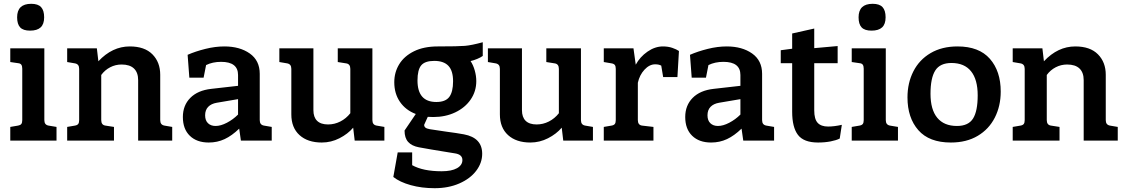

<svg xmlns="http://www.w3.org/2000/svg" viewBox="-20 -739 5917 1009"><path d="M70 -648Q70 -719 144 -719Q180 -719 196 -701.5Q212 -684 212 -648Q212 -612 193.5 -595Q175 -578 138 -578Q102 -578 86 -595Q70 -612 70 -648ZM34 -72 75 -79Q87 -81 92 -87.5Q97 -94 97 -108V-378Q97 -392 92 -399Q87 -406 75 -407L34 -413V-485H213V-108Q213 -95 218.5 -88Q224 -81 235 -79L277 -72V0H34Z M885 -72V0H706V-318Q706 -358 684 -379Q662 -400 619 -400Q587 -400 559 -385.5Q531 -371 512 -345V-108Q512 -82 534 -79L579 -72V0H333V-72L374 -79Q386 -81 391 -87.5Q396 -94 396 -108V-377Q396 -390 390.5 -397Q385 -404 374 -406L333 -413V-485H489L497 -417Q570 -495 662 -495Q740 -495 781 -453.5Q822 -412 822 -346V-108Q822 -95 827.5 -88Q833 -81 844 -79Z M1408 -72V0H1246L1237 -63Q1199 -26 1160.5 -8Q1122 10 1077 10Q1014 10 977.5 -25.5Q941 -61 941 -124Q941 -185 980 -224.5Q1019 -264 1090 -272L1231 -288V-345Q1231 -414 1142 -414Q1097 -414 1063 -397L1050 -331H975L966 -451Q1007 -469 1059 -482Q1111 -495 1159 -495Q1240 -495 1292.5 -458Q1345 -421 1345 -351V-108Q1345 -95 1350.5 -88Q1356 -81 1367 -79ZM1231 -137V-218L1119 -199Q1090 -194 1074 -177.5Q1058 -161 1058 -133Q1058 -106 1073 -91.5Q1088 -77 1113 -77Q1140 -77 1172.5 -94Q1205 -111 1231 -137Z M2000 -72V0H1844L1836 -68Q1808 -35 1764 -12.5Q1720 10 1671 10Q1597 10 1554 -29Q1511 -68 1511 -138V-377Q1511 -390 1505.5 -397Q1500 -404 1489 -406L1448 -413V-485H1627V-160Q1627 -123 1646.5 -104Q1666 -85 1704 -85Q1738 -85 1768.5 -100.5Q1799 -116 1821 -144V-377Q1821 -403 1799 -406L1755 -413V-485H1937V-108Q1937 -95 1942.5 -88Q1948 -81 1959 -79Z M2517 -445Q2506 -437 2488 -429.5Q2470 -422 2453 -418Q2467 -397 2475 -368.5Q2483 -340 2483 -313Q2483 -259 2453.5 -216Q2424 -173 2372.5 -148.5Q2321 -124 2257 -124Q2238 -124 2228 -125L2209 -83Q2209 -74 2215.5 -68.5Q2222 -63 2239 -60L2326 -47Q2380 -40 2418 -33Q2514 -15 2514 69Q2514 117 2482.5 158.5Q2451 200 2394 225Q2337 250 2264 250Q2196 250 2138.5 234Q2081 218 2047 191L2070 62H2146V129Q2203 161 2301 161Q2353 161 2381.5 145Q2410 129 2410 102Q2410 73 2371 67L2334 61Q2234 45 2181 35Q2144 28 2125 7Q2106 -14 2106 -53L2165 -140Q2112 -160 2082 -203.5Q2052 -247 2052 -307Q2052 -359 2078 -401.5Q2104 -444 2155.5 -469.5Q2207 -495 2281 -495Q2389 -495 2423.5 -498Q2458 -501 2517 -517ZM2361 -312Q2361 -367 2336.5 -393Q2312 -419 2262 -419Q2213 -419 2193.5 -395.5Q2174 -372 2174 -316Q2174 -203 2273 -203Q2321 -203 2341 -229.5Q2361 -256 2361 -312Z M3096 -72V0H2940L2932 -68Q2904 -35 2860 -12.5Q2816 10 2767 10Q2693 10 2650 -29Q2607 -68 2607 -138V-377Q2607 -390 2601.5 -397Q2596 -404 2585 -406L2544 -413V-485H2723V-160Q2723 -123 2742.5 -104Q2762 -85 2800 -85Q2834 -85 2864.5 -100.5Q2895 -116 2917 -144V-377Q2917 -403 2895 -406L2851 -413V-485H3033V-108Q3033 -95 3038.5 -88Q3044 -81 3055 -79Z M3548 -471 3540 -334H3465L3455 -394Q3443 -401 3423 -401Q3393 -401 3367 -373Q3341 -345 3332 -304V-108Q3332 -82 3354 -79L3414 -72V0H3153V-72L3194 -79Q3206 -81 3211 -87.5Q3216 -94 3216 -108V-377Q3216 -391 3211 -397.5Q3206 -404 3194 -406L3153 -413V-485H3309L3321 -399Q3343 -440 3382.5 -467.5Q3422 -495 3464 -495Q3491 -495 3513 -487.5Q3535 -480 3548 -471Z M4048 -72V0H3886L3877 -63Q3839 -26 3800.5 -8Q3762 10 3717 10Q3654 10 3617.5 -25.5Q3581 -61 3581 -124Q3581 -185 3620 -224.5Q3659 -264 3730 -272L3871 -288V-345Q3871 -414 3782 -414Q3737 -414 3703 -397L3690 -331H3615L3606 -451Q3647 -469 3699 -482Q3751 -495 3799 -495Q3880 -495 3932.5 -458Q3985 -421 3985 -351V-108Q3985 -95 3990.5 -88Q3996 -81 4007 -79ZM3871 -137V-218L3759 -199Q3730 -194 3714 -177.5Q3698 -161 3698 -133Q3698 -106 3713 -91.5Q3728 -77 3753 -77Q3780 -77 3812.5 -94Q3845 -111 3871 -137Z M4404 -83 4393 -11Q4376 -2 4345.5 4Q4315 10 4279 10Q4204 10 4173.5 -30Q4143 -70 4143 -152V-407H4083V-475L4143 -483V-563L4259 -589V-486L4382 -497V-407H4259V-159Q4259 -113 4277 -93.5Q4295 -74 4332 -74Q4364 -74 4404 -83Z M4492 -648Q4492 -719 4566 -719Q4602 -719 4618 -701.5Q4634 -684 4634 -648Q4634 -612 4615.5 -595Q4597 -578 4560 -578Q4524 -578 4508 -595Q4492 -612 4492 -648ZM4456 -72 4497 -79Q4509 -81 4514 -87.5Q4519 -94 4519 -108V-378Q4519 -392 4514 -399Q4509 -406 4497 -407L4456 -413V-485H4635V-108Q4635 -95 4640.5 -88Q4646 -81 4657 -79L4699 -72V0H4456Z M4749 -227Q4749 -303 4780 -364Q4811 -425 4870.5 -460Q4930 -495 5012 -495Q5125 -495 5182 -430Q5239 -365 5239 -258Q5239 -182 5208 -121Q5177 -60 5118 -25Q5059 10 4977 10Q4863 10 4806 -55Q4749 -120 4749 -227ZM5118 -238Q5118 -321 5083 -364.5Q5048 -408 4980 -408Q4920 -408 4895 -368.5Q4870 -329 4870 -246Q4870 -163 4905.5 -120Q4941 -77 5009 -77Q5069 -77 5093.5 -116Q5118 -155 5118 -238Z M5854 -72V0H5675V-318Q5675 -358 5653 -379Q5631 -400 5588 -400Q5556 -400 5528 -385.5Q5500 -371 5481 -345V-108Q5481 -82 5503 -79L5548 -72V0H5302V-72L5343 -79Q5355 -81 5360 -87.5Q5365 -94 5365 -108V-377Q5365 -390 5359.5 -397Q5354 -404 5343 -406L5302 -413V-485H5458L5466 -417Q5539 -495 5631 -495Q5709 -495 5750 -453.5Q5791 -412 5791 -346V-108Q5791 -95 5796.5 -88Q5802 -81 5813 -79Z"/></svg>

Font: Enriqueta SemiBold
Style: Regular
Weight: 600
Designer: Viviana Monsalve, Gustavo Ibarra
Foundry: 72Puntos
Version: Version 2.000